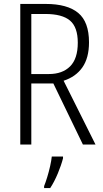

<svg xmlns="http://www.w3.org/2000/svg" viewBox="-20 -734 523 975"><path d="M212 -714Q322 -714 377 -668.5Q432 -623 432 -519Q432 -440 398.5 -392Q365 -344 303 -324L465 0H401L251 -310H139V0H83V-714ZM210 -663H139V-358H228Q297 -358 336 -397Q375 -436 375 -517Q375 -596 335.5 -629.5Q296 -663 210 -663ZM300 70Q291 105 273.5 147Q256 189 235 221H204V211Q211 194 219.5 166.5Q228 139 234.5 110Q241 81 243 61H300Z"/></svg>

Font: Noto Sans Devanagari UI Condensed Light
Style: Regular
Weight: 300
Width: 3
Designer: Jelle Bosma - Monotype Design Team
Foundry: Monotype Imaging Inc.
Version: Version 2.004; ttfautohint (v1.8.4.7-5d5b)